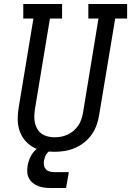

<svg xmlns="http://www.w3.org/2000/svg" viewBox="-20 -755 659 965"><path d="M253 8Q224 8 195.5 2.5Q167 -3 143.5 -17Q120 -31 103 -52.5Q86 -74 77.5 -100.5Q69 -127 69 -156.5Q69 -186 74 -215L148 -662H97V-735H292V-662H231L155 -203Q153 -186 152.5 -168.5Q152 -151 156 -135Q160 -119 168.5 -105Q177 -91 190.5 -82Q204 -73 220.5 -69Q237 -65 254 -65Q271 -65 287.5 -68Q304 -71 320 -78.5Q336 -86 349.5 -97.5Q363 -109 373 -123.5Q383 -138 388.5 -154.5Q394 -171 397 -187L475 -662H424V-735H619V-662H559L478 -175Q474 -150 465 -125Q456 -100 440 -77.5Q424 -55 402 -38Q380 -21 355 -10.5Q330 0 304 4Q278 8 253 8ZM237 190Q220 190 203.5 188Q187 186 172.5 180.5Q158 175 145.5 165Q133 155 125.5 141Q118 127 117 110.5Q116 94 119 77Q123 54 133.5 32.5Q144 11 162.5 -5Q181 -21 204 -27.5Q227 -34 249 -34L244 0Q235 0 227 5.5Q219 11 213.5 19Q208 27 205.5 35.5Q203 44 201 53Q199 65 201 76Q203 87 210 95Q217 103 228 106.5Q239 110 251 110H326L312 190Z"/></svg>

Font: Iosevka Slab Extended
Style: Italic
Weight: 400
Width: 7
Italic angle: -9°
Monospace: yes
Designer: Belleve Invis
Foundry: Belleve Invis
Version: Version 11.1.0; ttfautohint (v1.8.3)